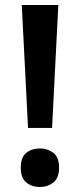

<svg xmlns="http://www.w3.org/2000/svg" viewBox="-20 -734 320 767"><path d="M188 -223H92L67 -714H213ZM63 -64Q63 -106 85 -123.5Q107 -141 140 -141Q170 -141 193 -123.5Q216 -106 216 -64Q216 -23 193 -5Q170 13 140 13Q107 13 85 -5Q63 -23 63 -64Z"/></svg>

Font: Noto Sans Bassa Vah SemiBold
Style: Regular
Weight: 600
Designer: Monotype Design Team
Foundry: Monotype Imaging Inc.
Version: Version 2.002; ttfautohint (v1.8.4.7-5d5b)